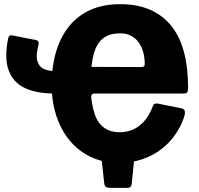

<svg xmlns="http://www.w3.org/2000/svg" viewBox="-20 -772 954 922"><path d="M547 10Q488 10 438 -9Q388 -28 349 -62Q310 -96 283 -142.5Q256 -189 242 -245Q228 -301 228 -363Q228 -451 249 -522.5Q270 -594 311.5 -645.5Q353 -697 414.5 -724.5Q476 -752 557 -752Q639 -752 700 -725.5Q761 -699 802 -648.5Q843 -598 863 -523.5Q883 -449 883 -353Q883 -339 880.5 -331Q878 -323 862 -323H435Q416 -323 418 -303Q422 -272 428.5 -245.5Q435 -219 445.5 -199Q456 -179 471.5 -165.5Q487 -152 507 -144.5Q527 -137 553 -137Q578 -137 599 -143Q620 -149 637.5 -160Q655 -171 669.5 -186.5Q684 -202 695.5 -222.5Q707 -243 716 -267Q721 -278 741 -274L855 -251Q859 -250 864.5 -244.5Q870 -239 867 -221Q864 -206 851.5 -178Q839 -150 815.5 -117.5Q792 -85 755 -56Q718 -27 666.5 -8.5Q615 10 547 10ZM509 130Q494 130 487.5 124.5Q481 119 480 104L462 -64H630L613 107Q612 119 607.5 124.5Q603 130 588 130ZM240 -323Q156 -323 100 -349Q44 -375 22 -433Q0 -491 19 -587Q23 -606 39 -602L151 -580Q170 -577 165 -557Q151 -506 159.5 -478.5Q168 -451 190.5 -441Q213 -431 240 -431ZM419 -451 655 -450Q667 -450 671 -453Q675 -456 675 -466Q675 -495 668 -521Q661 -547 646.5 -567.5Q632 -588 610 -600Q588 -612 558 -612Q522 -612 497 -601Q472 -590 456 -568.5Q440 -547 431.5 -517.5Q423 -488 419 -451Z"/></svg>

Font: Libre Franklin ExtraBold
Style: Regular
Weight: 800
Designer: Pablo Impallari, Rodrigo Fuenzalida, Nhung Nguyen
Foundry: Impallari Type
Version: Version 3.000